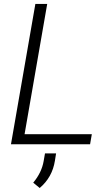

<svg xmlns="http://www.w3.org/2000/svg" viewBox="-20 -731 556 973"><path d="M104.5 -50.8H445.3L436.5 0H35.6L159.2 -710.9H219.2ZM181.2 221.7 148.4 194.8Q191.4 143.1 201.2 85.4L208 46.4H264.2L258.3 83.5Q245.1 167.5 181.2 221.7Z"/></svg>

Font: RobotoInd Light
Style: Italic
Weight: 300
Italic angle: -12°
Designer: Google
Version: Version 2.001151; 2014